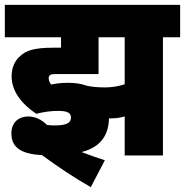

<svg xmlns="http://www.w3.org/2000/svg" viewBox="-20 -642 764 793"><path d="M219 -184C261 -184 273 -175 273 -156C273 -136 258 -124 207 -124C198 -124 187 -124 174 -126C151 -149 124 -161 97 -161C60 -161 27 -139 27 -91C27 -28 74 -6 154 -1C219 47 288 93 355 131L413 20C387 12 351 -1 317 -14C400 -35 429 -89 430 -153H436C451 -153 472 -154 495 -161V0H653V-488H724V-622H0V-488H232V-445H202C119 -445 88 -433 64 -411C39 -390 28 -360 28 -326C28 -262 74 -209 130 -172C156 -179 189 -184 219 -184ZM413 -281C380 -281 356 -284 338 -288C317 -296 291 -300 261 -300C232 -300 213 -297 191 -293C185 -302 181 -309 181 -319C181 -324 182 -328 185 -330C189 -335 195 -336 211 -336H387V-488H495V-294C469 -285 440 -281 413 -281Z"/></svg>

Font: Noto Sans Devanagari UI Condensed Black
Style: Regular
Weight: 900
Width: 3
Designer: Jelle Bosma - Monotype Design Team
Foundry: Monotype Imaging Inc.
Version: Version 2.004